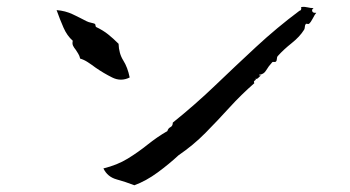

<svg xmlns="http://www.w3.org/2000/svg" viewBox="-20 -593 1040 570"><path d="M919 -555Q915 -551 909 -539Q903 -527 897 -522Q897 -522 893 -522Q889 -523 888 -522Q885 -518 885 -513.5Q885 -509 883 -505Q870 -484 846 -465Q822 -446 805 -427Q802 -424 802 -418.5Q802 -413 799 -410Q798 -409 794 -409Q790 -410 788 -408Q777 -396 770 -384Q763 -372 749 -371Q749 -369 752 -369Q754 -369 755 -369Q753 -368 749 -364Q742 -356 738 -360Q741 -357 738 -355Q736 -354 734.5 -352Q733 -350 735 -346Q696 -312 661 -273.5Q626 -235 590 -198.5Q554 -162 510 -132Q482 -106 448 -81Q414 -56 379 -43Q353 -53 326 -60.5Q299 -68 287 -93Q328 -103 359 -122Q390 -141 418 -163.5Q446 -186 477 -204Q479 -212 486 -215.5Q493 -219 493 -229Q559 -282 619 -339.5Q679 -397 740.5 -454Q802 -511 869 -561Q876 -562 874 -572Q880 -573 885 -572.5Q890 -572 894 -571Q898 -570 902 -569.5Q906 -569 911 -569Q905 -565 907 -559.5Q909 -554 919 -555ZM365 -363Q339 -350 313 -363Q287 -376 264 -392Q252 -401 240.5 -408.5Q229 -416 218 -419Q216 -428 212 -434Q208 -440 205 -445Q200 -451 197 -457Q194 -463 196 -472Q179 -487 168.5 -511Q158 -535 148 -563Q174 -561 196 -550.5Q218 -540 237 -530Q243 -527 250.5 -525.5Q258 -524 262 -522Q263 -521 263.5 -517.5Q264 -514 265 -513Q286 -503 301 -491Q316 -479 332 -463Q333 -434 346 -413.5Q359 -393 365 -363Z"/></svg>

Font: Yuji Boku
Style: Regular
Weight: 400
Designer: Kataoka Yuji
Foundry: Kinuta Font Factory
Version: Version 3.002